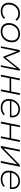

<svg xmlns="http://www.w3.org/2000/svg" viewBox="2339 -2905 570 5288"><g transform="rotate(90 2624.0 -261.0)"><path d="M290 4Q181 4 118 -55Q55 -114 55 -213Q55 -303 93.5 -374Q132 -445 200 -485.5Q268 -526 355 -526Q497 -526 553 -428L512 -403Q464 -481 352 -481Q280 -481 224.5 -446.5Q169 -412 137 -352Q105 -292 105 -216Q105 -133 154 -87Q203 -41 294 -41Q346 -41 391.5 -60.5Q437 -80 467 -117L502 -89Q468 -45 411.5 -20.5Q355 4 290 4Z M846 4Q740 4 677.5 -55Q615 -114 615 -213Q615 -303 653.5 -373.5Q692 -444 759.5 -485Q827 -526 914 -526Q1020 -526 1082.5 -467Q1145 -408 1145 -309Q1145 -219 1106.5 -148Q1068 -77 1000.5 -36.5Q933 4 846 4ZM850 -41Q921 -41 976 -75Q1031 -109 1063 -169Q1095 -229 1095 -306Q1095 -389 1046.5 -435Q998 -481 910 -481Q839 -481 784 -446.5Q729 -412 697 -352Q665 -292 665 -216Q665 -133 713.5 -87Q762 -41 850 -41Z M1255 0 1359 -522H1408L1564 -127L1881 -522H1928L1823 0H1777L1865 -441L1565 -67H1541L1390 -443L1301 0Z M2038 0 2142 -522H2192L2144 -284H2499L2547 -522H2597L2492 0H2442L2491 -240H2136L2088 0Z M2945 4Q2834 4 2770.5 -54Q2707 -112 2707 -215Q2707 -304 2744 -374.5Q2781 -445 2845.5 -485.5Q2910 -526 2992 -526Q3094 -526 3154 -468Q3214 -410 3214 -308Q3214 -279 3208 -250H2757Q2756 -234 2756 -217Q2756 -132 2805 -86.5Q2854 -41 2949 -41Q3004 -41 3051 -59.5Q3098 -78 3128 -111L3151 -76Q3117 -39 3062.5 -17.5Q3008 4 2945 4ZM2763 -289H3166Q3175 -383 3125 -433Q3075 -483 2991 -483Q2905 -483 2844 -429.5Q2783 -376 2763 -289Z M3330 0 3434 -522H3484L3436 -284H3791L3839 -522H3889L3784 0H3734L3783 -240H3428L3380 0Z M3999 0 4104 -522H4154L4064 -74L4522 -522H4571L4466 0H4415L4506 -449L4047 0Z M4918 4Q4807 4 4743.5 -54Q4680 -112 4680 -215Q4680 -304 4717 -374.5Q4754 -445 4818.5 -485.5Q4883 -526 4965 -526Q5067 -526 5127 -468Q5187 -410 5187 -308Q5187 -279 5181 -250H4730Q4729 -234 4729 -217Q4729 -132 4778 -86.5Q4827 -41 4922 -41Q4977 -41 5024 -59.5Q5071 -78 5101 -111L5124 -76Q5090 -39 5035.5 -17.5Q4981 4 4918 4ZM4736 -289H5139Q5148 -383 5098 -433Q5048 -483 4964 -483Q4878 -483 4817 -429.5Q4756 -376 4736 -289Z"/></g></svg>

Font: Montserrat Light
Style: Italic
Weight: 300
Italic angle: -11.3°
Designer: Julieta Ulanovsky
Foundry: Julieta Ulanovsky
Version: Version 9.000; ttfautohint (v1.8.4.7-5d5b)